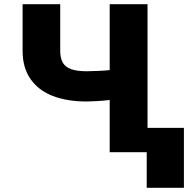

<svg xmlns="http://www.w3.org/2000/svg" viewBox="-20 -727 898 917"><path d="M267.6 -707V-484.4Q267.6 -449.2 279.8 -428Q292 -406.7 319.6 -396.7Q347.2 -386.7 394.5 -386.7Q413.1 -386.7 446 -388.2Q479 -389.6 503.9 -392.1V-707H684.6V-116.2H858.4V169.9H680.7V0H503.9V-249.5Q477.5 -246.1 442.6 -244.1Q407.7 -242.2 394.5 -242.2Q300.8 -242.2 231.9 -268.8Q163.1 -295.4 125.5 -349.9Q87.9 -404.3 87.9 -484.4V-707Z"/></svg>

Font: Pretendard Std Black
Style: Regular
Weight: 900
Designer: Base glyphs from Inter by Rasmus Andersson; Hangeul glyphs from Noto Sans CJK(Source Han Sans) by Jang Soo-young and Kan
Foundry: Kil Hyung-jin
Version: Version 1.309